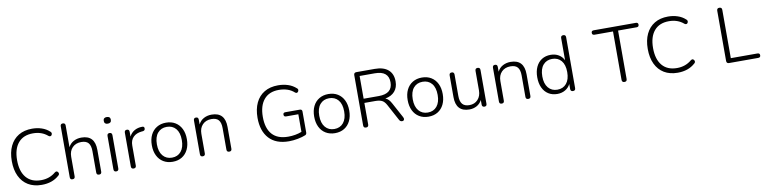

<svg xmlns="http://www.w3.org/2000/svg" viewBox="-13 -1566 9646 2427"><g transform="rotate(-10 4810.5 -352.5)"><path d="M387 8Q285 8 213 -35.5Q141 -79 102.5 -160Q64 -241 64 -353Q64 -465 102.5 -545.5Q141 -626 213 -669.5Q285 -713 387 -713Q452 -713 509 -694Q566 -675 606 -638Q624 -625 622.5 -607.5Q621 -590 607.5 -582Q594 -574 576 -587Q500 -653 388 -653Q264 -653 198 -574.5Q132 -496 132 -353Q132 -209 198 -130.5Q264 -52 388 -52Q497 -52 575 -118Q594 -132 607.5 -123.5Q621 -115 623.5 -98.5Q626 -82 609 -69Q523 8 387 8Z M781 6Q750 6 750 -26V-679Q750 -711 781 -711Q813 -711 813 -679V-400Q837 -447 881.5 -470.5Q926 -494 981 -494Q1154 -494 1154 -305V-26Q1154 6 1122 6Q1090 6 1090 -26V-301Q1090 -372 1061.5 -405.5Q1033 -439 970 -439Q899 -439 856 -395Q813 -351 813 -277V-26Q813 6 781 6Z M1342 4Q1311 4 1311 -30V-455Q1311 -489 1342 -489Q1374 -489 1374 -455V-30Q1374 4 1342 4ZM1342 -609Q1297 -609 1297 -652Q1297 -694 1342 -694Q1388 -694 1388 -652Q1388 -609 1342 -609Z M1566 6Q1534 6 1534 -26V-459Q1534 -492 1565 -492Q1596 -492 1596 -459V-398Q1618 -444 1661.5 -469.5Q1705 -495 1762 -495Q1774 -496 1782 -490Q1790 -484 1790 -470Q1790 -441 1760 -438L1746 -437Q1676 -430 1637 -390.5Q1598 -351 1598 -283V-26Q1598 6 1566 6Z M2067 8Q1999 8 1948 -23Q1897 -54 1869.5 -110.5Q1842 -167 1842 -243Q1842 -320 1869.5 -376Q1897 -432 1948 -463Q1999 -494 2067 -494Q2136 -494 2186.5 -463Q2237 -432 2264.5 -376Q2292 -320 2292 -243Q2292 -167 2264.5 -110.5Q2237 -54 2186.5 -23Q2136 8 2067 8ZM2067 -45Q2141 -45 2184 -97Q2227 -149 2227 -243Q2227 -338 2184 -389Q2141 -440 2067 -440Q1994 -440 1950.5 -389Q1907 -338 1907 -243Q1907 -149 1950.5 -97Q1994 -45 2067 -45Z M2452 6Q2421 6 2421 -26V-459Q2421 -492 2452 -492Q2483 -492 2483 -459V-398Q2507 -446 2552 -470Q2597 -494 2652 -494Q2825 -494 2825 -305V-26Q2825 6 2793 6Q2761 6 2761 -26V-301Q2761 -372 2732.5 -405.5Q2704 -439 2641 -439Q2570 -439 2527 -395Q2484 -351 2484 -277V-26Q2484 6 2452 6Z M3560 8Q3393 8 3305.5 -87.5Q3218 -183 3218 -352Q3218 -464 3256.5 -545Q3295 -626 3368 -669.5Q3441 -713 3544 -713Q3611 -713 3670 -694Q3729 -675 3774 -634Q3789 -623 3786.5 -606.5Q3784 -590 3771.5 -581.5Q3759 -573 3742 -585Q3701 -622 3651 -638Q3601 -654 3543 -654Q3419 -654 3352.5 -575Q3286 -496 3286 -352Q3286 -205 3355 -128Q3424 -51 3560 -51Q3654 -51 3734 -82V-308H3577Q3548 -308 3548 -336Q3548 -362 3577 -362H3762Q3792 -362 3792 -333V-65Q3792 -40 3774 -32Q3734 -15 3674.5 -3.5Q3615 8 3560 8Z M4151 8Q4083 8 4032 -23Q3981 -54 3953.5 -110.5Q3926 -167 3926 -243Q3926 -320 3953.5 -376Q3981 -432 4032 -463Q4083 -494 4151 -494Q4220 -494 4270.5 -463Q4321 -432 4348.5 -376Q4376 -320 4376 -243Q4376 -167 4348.5 -110.5Q4321 -54 4270.5 -23Q4220 8 4151 8ZM4151 -45Q4225 -45 4268 -97Q4311 -149 4311 -243Q4311 -338 4268 -389Q4225 -440 4151 -440Q4078 -440 4034.5 -389Q3991 -338 3991 -243Q3991 -149 4034.5 -97Q4078 -45 4151 -45Z M4581 -358H4776Q4952 -358 4952 -504Q4952 -650 4776 -650H4581ZM4548 6Q4516 6 4516 -27V-672Q4516 -705 4549 -705H4784Q4897 -705 4957 -653Q5017 -601 5017 -504Q5017 -426 4974 -376.5Q4931 -327 4852 -313Q4896 -297 4928 -235L5033 -41Q5043 -23 5037 -8.5Q5031 6 5012 6Q4987 6 4975 -18L4863 -226Q4838 -273 4806 -288.5Q4774 -304 4721 -304H4581V-27Q4581 6 4548 6Z M5351 8Q5283 8 5232 -23Q5181 -54 5153.5 -110.5Q5126 -167 5126 -243Q5126 -320 5153.5 -376Q5181 -432 5232 -463Q5283 -494 5351 -494Q5420 -494 5470.5 -463Q5521 -432 5548.5 -376Q5576 -320 5576 -243Q5576 -167 5548.5 -110.5Q5521 -54 5470.5 -23Q5420 8 5351 8ZM5351 -45Q5425 -45 5468 -97Q5511 -149 5511 -243Q5511 -338 5468 -389Q5425 -440 5351 -440Q5278 -440 5234.5 -389Q5191 -338 5191 -243Q5191 -149 5234.5 -97Q5278 -45 5351 -45Z M5876 8Q5703 8 5703 -181V-459Q5703 -492 5734 -492Q5766 -492 5766 -459V-184Q5766 -114 5795 -80Q5824 -46 5885 -46Q5952 -46 5993.5 -91Q6035 -136 6035 -209V-459Q6035 -492 6067 -492Q6099 -492 6099 -459V-26Q6099 6 6069 6Q6037 6 6037 -26V-85Q6013 -39 5970.5 -15.5Q5928 8 5876 8Z M6290 6Q6259 6 6259 -26V-459Q6259 -492 6290 -492Q6321 -492 6321 -459V-398Q6345 -446 6390 -470Q6435 -494 6490 -494Q6663 -494 6663 -305V-26Q6663 6 6631 6Q6599 6 6599 -26V-301Q6599 -372 6570.5 -405.5Q6542 -439 6479 -439Q6408 -439 6365 -395Q6322 -351 6322 -277V-26Q6322 6 6290 6Z M7014 -45Q7088 -45 7131 -97Q7174 -149 7174 -243Q7174 -338 7131 -389Q7088 -440 7014 -440Q6941 -440 6897.5 -389Q6854 -338 6854 -243Q6854 -149 6897.5 -97Q6941 -45 7014 -45ZM7004 8Q6939 8 6890.5 -22.5Q6842 -53 6815.5 -109.5Q6789 -166 6789 -243Q6789 -320 6815.5 -376.5Q6842 -433 6890.5 -463.5Q6939 -494 7004 -494Q7063 -494 7107 -467.5Q7151 -441 7173 -395V-679Q7173 -711 7205 -711Q7237 -711 7237 -679V-26Q7237 6 7205 6Q7173 6 7173 -26V-90Q7151 -45 7106.5 -18.5Q7062 8 7004 8Z M7866 6Q7833 6 7833 -27V-648H7596Q7565 -648 7565 -677Q7565 -705 7596 -705H8136Q8166 -705 8166 -677Q8166 -648 8136 -648H7898V-27Q7898 6 7866 6Z M8550 8Q8448 8 8376 -35.5Q8304 -79 8265.5 -160Q8227 -241 8227 -353Q8227 -465 8265.5 -545.5Q8304 -626 8376 -669.5Q8448 -713 8550 -713Q8615 -713 8672 -694Q8729 -675 8769 -638Q8787 -625 8785.5 -607.5Q8784 -590 8770.5 -582Q8757 -574 8739 -587Q8663 -653 8551 -653Q8427 -653 8361 -574.5Q8295 -496 8295 -353Q8295 -209 8361 -130.5Q8427 -52 8551 -52Q8660 -52 8738 -118Q8757 -132 8770.5 -123.5Q8784 -115 8786.5 -98.5Q8789 -82 8772 -69Q8686 8 8550 8Z M9209 0Q9176 0 9176 -33V-677Q9176 -710 9208 -710Q9241 -710 9241 -677V-57H9582Q9613 -57 9613 -29Q9613 0 9582 0Z"/></g></svg>

Font: Chiron GoRound TC L
Style: Regular
Weight: 300
Designer: Ryoko NISHIZUKA 西塚涼子 (kana, bopomofo & ideographs); Paul D. Hunt (Latin, Greek & Cyrillic); Sandoll Communications 산돌커뮤니
Foundry: Adobe
Version: Version 1.000;hotconv 1.1.1;makeotfexe 2.6.0